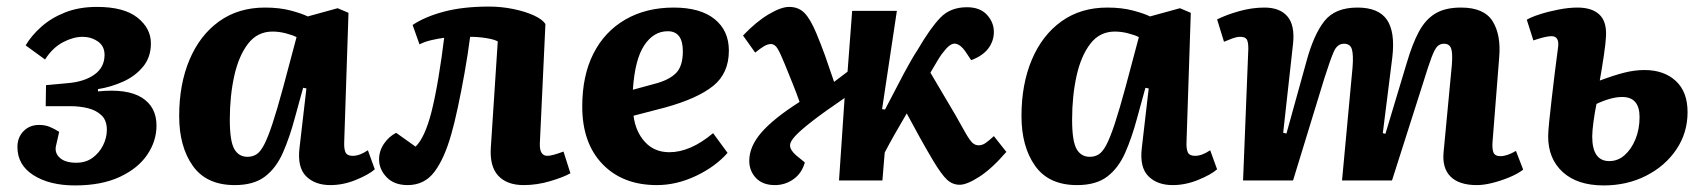

<svg xmlns="http://www.w3.org/2000/svg" viewBox="-20 -549 5174 584"><path d="M208 15Q131 15 82 -16Q33 -47 33 -102Q33 -131 51.5 -150Q70 -169 99 -169Q117 -169 131.5 -163Q146 -157 160 -148L150 -104Q146 -83 162.5 -68.5Q179 -54 212 -54Q241 -54 261.5 -69Q282 -84 293.5 -107Q305 -130 305 -154Q305 -183 288.5 -198.5Q272 -214 247 -220Q222 -226 196 -226H119L120 -290L185 -296Q236 -300 267 -322Q298 -344 298 -382Q298 -409 277.5 -423Q257 -437 231 -437Q203 -437 171.5 -420.5Q140 -404 117 -368L58 -411Q75 -440 105 -467Q135 -494 177.5 -511Q220 -528 275 -528Q357 -528 398 -495.5Q439 -463 439 -417Q439 -375 415 -346Q391 -317 354 -300.5Q317 -284 278 -278V-271Q367 -280 411.5 -252Q456 -224 456 -167Q456 -120 428 -78.5Q400 -37 344.5 -11Q289 15 208 15Z M1027 -118Q1026 -96 1031 -85.5Q1036 -75 1053 -75Q1074 -75 1099 -92L1120 -34Q1102 -18 1063 -2Q1024 14 985 14Q938 14 911 -13Q884 -40 891 -99L912 -280L902 -282L877 -191Q861 -131 840.5 -84.5Q820 -38 786 -12Q752 14 694 14Q608 14 566.5 -44.5Q525 -103 525 -196Q525 -293 556.5 -367.5Q588 -442 646.5 -484Q705 -526 786 -526Q830 -526 864 -517Q898 -508 916 -499L1007 -524L1040 -510ZM733 -72Q748 -72 760 -79.5Q772 -87 783.5 -109Q795 -131 809 -173.5Q823 -216 842 -286L882 -436Q871 -442 850 -447.5Q829 -453 809 -453Q763 -453 734.5 -416Q706 -379 692.5 -318Q679 -257 679 -185Q679 -120 692.5 -96Q706 -72 733 -72Z M1235 -473Q1272 -498 1330 -513.5Q1388 -529 1468 -529Q1505 -529 1541.5 -521.5Q1578 -514 1604 -502Q1630 -490 1639 -476L1622 -112Q1621 -75 1645 -75Q1659 -75 1694 -88L1715 -22Q1694 -10 1653.5 2Q1613 14 1573 14Q1522 14 1495.5 -14.5Q1469 -43 1473 -101L1494 -423Q1484 -429 1459.5 -433Q1435 -437 1410 -437Q1403 -383 1393 -327Q1383 -271 1372.5 -222Q1362 -173 1353 -142Q1332 -67 1301.5 -26.5Q1271 14 1220 14Q1179 14 1156 -10Q1133 -34 1133 -64Q1133 -90 1148 -112Q1163 -134 1185 -145L1244 -103Q1272 -130 1292 -207Q1303 -250 1313.5 -312.5Q1324 -375 1331 -434Q1314 -432 1292.5 -427Q1271 -422 1256 -414Z M2029 -526Q2110 -526 2153.5 -491Q2197 -456 2197 -395Q2197 -326 2149 -287.5Q2101 -249 2003 -222L1907 -197Q1913 -149 1941.5 -117.5Q1970 -86 2016 -86Q2080 -86 2149 -144L2193 -84Q2156 -42 2097 -14Q2038 14 1978 14Q1874 14 1812.5 -50Q1751 -114 1751 -225Q1751 -319 1785 -386Q1819 -453 1882 -489.5Q1945 -526 2029 -526ZM2057 -393Q2057 -454 2011 -454Q1968 -454 1939.5 -411Q1911 -368 1905 -276L1971 -294Q2014 -305 2035.5 -326Q2057 -347 2057 -393Z M2663 -217 2672 -216Q2705 -280 2729 -325Q2753 -370 2772 -399Q2810 -464 2840.5 -495.5Q2871 -527 2921 -527Q2961 -527 2982 -504Q3003 -481 3003 -452Q3003 -424 2986 -401.5Q2969 -379 2934 -366L2916 -393Q2902 -413 2887 -416Q2872 -419 2853 -395Q2844 -385 2834.5 -369.5Q2825 -354 2810 -328Q2826 -300 2846 -267Q2866 -234 2885 -201Q2906 -163 2918 -142.5Q2930 -122 2938 -114.5Q2946 -107 2957 -107Q2968 -107 2978.5 -114.5Q2989 -122 3003 -135L3041 -87Q2997 -36 2959 -11.5Q2921 13 2899 13Q2877 13 2860 -3Q2843 -19 2818 -61Q2800 -91 2778 -130.5Q2756 -170 2738 -204Q2696 -133 2671 -85L2664 0H2532L2549 -251Q2486 -208 2450 -180Q2414 -152 2398.5 -135Q2383 -118 2383 -107Q2383 -93 2401 -77L2428 -55Q2419 -22 2393.5 -4Q2368 14 2337 14Q2300 14 2279.5 -7.5Q2259 -29 2259 -60Q2259 -103 2295.5 -145.5Q2332 -188 2412 -239Q2403 -265 2391.5 -293.5Q2380 -322 2367 -354Q2354 -386 2345.5 -400.5Q2337 -415 2325 -415Q2315 -415 2304 -408.5Q2293 -402 2277 -389L2240 -441Q2280 -483 2318 -505.5Q2356 -528 2380 -528Q2409 -528 2427 -509.5Q2445 -491 2463 -448Q2478 -412 2490 -378.5Q2502 -345 2517 -300L2558 -331L2572 -516H2708Z M3589 -118Q3588 -96 3593 -85.5Q3598 -75 3615 -75Q3636 -75 3661 -92L3682 -34Q3664 -18 3625 -2Q3586 14 3547 14Q3500 14 3473 -13Q3446 -40 3453 -99L3474 -280L3464 -282L3439 -191Q3423 -131 3402.5 -84.5Q3382 -38 3348 -12Q3314 14 3256 14Q3170 14 3128.5 -44.5Q3087 -103 3087 -196Q3087 -293 3118.5 -367.5Q3150 -442 3208.5 -484Q3267 -526 3348 -526Q3392 -526 3426 -517Q3460 -508 3478 -499L3569 -524L3602 -510ZM3295 -72Q3310 -72 3322 -79.5Q3334 -87 3345.5 -109Q3357 -131 3371 -173.5Q3385 -216 3404 -286L3444 -436Q3433 -442 3412 -447.5Q3391 -453 3371 -453Q3325 -453 3296.5 -416Q3268 -379 3254.5 -318Q3241 -257 3241 -185Q3241 -120 3254.5 -96Q3268 -72 3295 -72Z M4094 -344Q4097 -382 4092 -399Q4087 -416 4068 -416Q4048 -416 4037.5 -393Q4027 -370 4008 -310L3913 0H3761L3777 -401Q3777 -422 3772 -429.5Q3767 -437 3752 -437Q3742 -437 3729.5 -432.5Q3717 -428 3703 -422L3682 -490Q3710 -504 3749 -515Q3788 -526 3826 -526Q3873 -526 3896 -499Q3919 -472 3913 -416L3883 -145L3893 -143L3954 -363Q3976 -444 4008.5 -485Q4041 -526 4109 -526Q4173 -526 4198.5 -489Q4224 -452 4215 -375L4186 -144L4194 -142L4259 -358Q4276 -416 4296 -453Q4316 -490 4346 -508Q4376 -526 4424 -526Q4494 -526 4520 -484.5Q4546 -443 4540 -374L4520 -120Q4518 -97 4522.5 -85.5Q4527 -74 4544 -74Q4564 -74 4591 -90L4613 -33Q4596 -20 4570.5 -9.5Q4545 1 4519 7.5Q4493 14 4472 14Q4418 14 4392 -12Q4366 -38 4371 -87L4396 -351Q4399 -389 4393.5 -402.5Q4388 -416 4372 -416Q4360 -416 4352 -408Q4344 -400 4334.5 -375Q4325 -350 4309 -298L4214 0H4062Z M4846 -304Q4889 -320 4920.5 -328Q4952 -336 4982 -336Q5041 -336 5077 -303Q5113 -270 5113 -208Q5113 -145 5079 -94.5Q5045 -44 4987 -14.5Q4929 15 4858 15Q4778 15 4733.5 -25.5Q4689 -66 4689 -134Q4689 -148 4692 -178Q4695 -208 4699.5 -246.5Q4704 -285 4709 -326.5Q4714 -368 4719 -404Q4724 -439 4699 -439Q4690 -439 4675.5 -435.5Q4661 -432 4644 -426L4624 -489Q4637 -497 4663.5 -505.5Q4690 -514 4721 -520Q4752 -526 4778 -526Q4822 -526 4844.5 -505Q4867 -484 4865 -440Q4864 -418 4858.5 -381Q4853 -344 4846 -304ZM4836 -233Q4831 -209 4827 -180Q4823 -151 4823 -134Q4823 -59 4875 -59Q4901 -59 4921.5 -77Q4942 -95 4954.5 -125.5Q4967 -156 4967 -193Q4967 -254 4914 -254Q4881 -254 4836 -233Z"/></svg>

Font: Literata 12pt
Style: Bold Italic
Weight: 700
Italic angle: -2°
Designer: Latin by Veronika Burian and Jose Scaglione. Greek by Irene Vlachou. Cyrillic by Vera Evstafieva
Foundry: TypeTogether
Version: Version 3.002